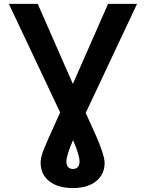

<svg xmlns="http://www.w3.org/2000/svg" viewBox="-20 -747 747 983"><path d="M25.4 -727.1H173.3L353 -317.4L533.2 -727.1H681.6L418.9 -168.9Q457.5 -84.5 473.1 -48.8Q488.8 -13.2 502.2 26.1Q515.6 65.4 515.6 87.4Q515.6 146 471.7 180.9Q427.7 215.8 353.5 215.8Q277.3 215.8 232.7 181.2Q188 146.5 188 85.4Q188 59.1 202.4 22.2Q216.8 -14.6 265.6 -121.6Q270 -131.8 272.7 -137.7Q275.4 -143.6 279.8 -153.1Q284.2 -162.6 288.1 -170.9ZM354 -29.3Q319.8 47.9 319.8 81.1Q319.8 98.1 328.9 108.2Q337.9 118.2 353.5 118.2Q369.1 118.2 378.2 107.9Q387.2 97.7 387.2 80.6Q387.2 46.4 354 -29.3Z"/></svg>

Font: Interop SemBd
Style: Regular
Weight: 600
Designer: Rasmus Andersson, Google, Jang Haemin
Foundry: jhaemin
Version: Version 1.007